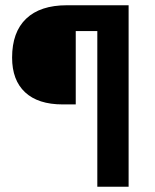

<svg xmlns="http://www.w3.org/2000/svg" viewBox="-20 -710 588 730"><path d="M350 -592H268V-313H218Q125 -313 75.5 -359Q26 -405 26 -491Q26 -588 79.5 -639Q133 -690 234 -690H469V0H350Z"/></svg>

Font: Mozilla Text BETA
Style: Bold
Weight: 700
Designer: Studio DRAMA
Foundry: Studio DRAMA
Version: Version 0.100